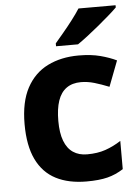

<svg xmlns="http://www.w3.org/2000/svg" viewBox="-55 -809 623 861"><g transform="rotate(-5 257.0 -378.0)"><path d="M300 10Q219 10 162 -19.5Q105 -49 75 -111Q45 -173 45 -270Q45 -370 79 -433Q113 -496 173.5 -526Q234 -556 313 -556Q369 -556 410.5 -545Q452 -534 483 -519L439 -404Q404 -418 373.5 -427Q343 -436 313 -436Q274 -436 248 -417.5Q222 -399 209.5 -362.5Q197 -326 197 -271Q197 -217 210.5 -181.5Q224 -146 250 -128.5Q276 -111 313 -111Q360 -111 396 -123.5Q432 -136 466 -158V-31Q432 -9 394.5 0.5Q357 10 300 10ZM498 -756Q484 -742 461 -722Q438 -702 411.5 -680Q385 -658 359.5 -638.5Q334 -619 315 -606H216V-619Q232 -638 253.5 -663.5Q275 -689 296 -716.5Q317 -744 331 -766H498Z"/></g></svg>

Font: Noto Sans Hebrew
Style: Bold
Weight: 700
Designer: Monotype Design Team
Foundry: Monotype Imaging Inc.
Version: Version 2.003